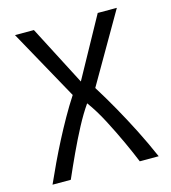

<svg xmlns="http://www.w3.org/2000/svg" viewBox="-105 -778 769 863"><g transform="rotate(-15 280.0 -346.5)"><path d="M33 0Q53 -45 75 -91.5Q97 -138 121 -184.5Q145 -231 171 -277Q197 -323 225 -366L44 -693H132L276 -415L429 -693H518L331 -370Q366 -314 399.5 -254.5Q433 -195 465 -132Q497 -69 527 0H439Q422 -42 396.5 -97.5Q371 -153 341 -210.5Q311 -268 278 -313Q250 -273 222.5 -221Q195 -169 168.5 -112Q142 -55 118 0Z"/></g></svg>

Font: Ubuntu Sans Mono
Style: Regular
Weight: 400
Monospace: yes
Designer: Dalton Maag Ltd
Foundry: Dalton Maag Ltd
Version: Version 1.006